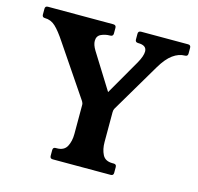

<svg xmlns="http://www.w3.org/2000/svg" viewBox="-98 -764 895 867"><g transform="rotate(15 349.5 -330.0)"><path d="M677 -660Q690 -660 690 -647V-620Q690 -607 677 -607Q648 -607 620.5 -587Q593 -567 567 -523L431 -293Q427 -286 427 -276V-136Q427 -102 439.5 -77.5Q452 -53 486 -53H492Q505 -53 505 -40V-13Q505 0 492 0H221Q208 0 208 -13V-40Q208 -53 221 -53H226Q260 -53 273 -77.5Q286 -102 286 -136V-272Q286 -277 284.5 -280.5Q283 -284 281 -288L122 -523Q93 -567 71.5 -587Q50 -607 22 -607Q9 -607 9 -620V-647Q9 -660 22 -660H327Q341 -660 341 -647V-620Q341 -607 327 -607Q304 -607 285 -598Q266 -589 266 -566Q266 -557 269.5 -546.5Q273 -536 281 -523L384 -358L479 -523Q498 -557 498 -578Q498 -607 458 -607Q444 -607 444 -620V-647Q444 -660 458 -660Z"/></g></svg>

Font: Young Serif
Style: Regular
Weight: 400
Designer: Bastien Sozeau
Foundry: NBR — Bastien Sozeau
Version: Version 3.004; ttfautohint (v1.8.4.7-5d5b);gftools[0.9.33]